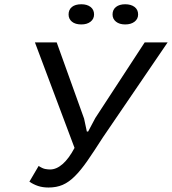

<svg xmlns="http://www.w3.org/2000/svg" viewBox="-20 -857 791 883"><path d="M115.2 0ZM366.7 -311.5 379.4 -252H385.3L418.5 -314.5L645.5 -662.1H751L453.1 -225.1Q412.6 -161.6 382.1 -117.7Q351.6 -73.7 324 -46.4Q296.4 -19 268.1 -6.8Q239.7 5.4 203.1 5.4Q176.3 5.4 155 -1.7Q133.8 -8.8 115.2 -21.5L157.7 -93.8Q175.8 -82 188.2 -79.8Q200.7 -77.6 210.4 -77.6Q239.7 -77.6 268.3 -102.8Q296.9 -127.9 322.8 -176.8L140.6 -662.1H240.7ZM295.4 -790.5Q295.4 -812.5 310.8 -825Q326.2 -837.4 354 -837.4Q380.4 -837.4 396.5 -825Q412.6 -812.5 412.6 -790.5Q412.6 -770 396.5 -757.3Q380.4 -744.6 354 -744.6Q326.2 -744.6 310.8 -757.3Q295.4 -770 295.4 -790.5ZM497.6 -790.5Q497.6 -812.5 513.4 -825Q529.3 -837.4 555.7 -837.4Q582.5 -837.4 598.9 -825Q615.2 -812.5 615.2 -790.5Q615.2 -770 598.9 -757.3Q582.5 -744.6 555.7 -744.6Q529.3 -744.6 513.4 -757.3Q497.6 -770 497.6 -790.5Z"/></svg>

Font: PT Astra Sans
Style: Italic
Weight: 400
Italic angle: -16°
Designer: A.Korolkova, I. Chaeva
Foundry: ParaType Ltd
Version: Version 1.001; ttfautohint (v1.6)